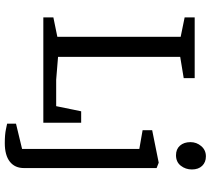

<svg xmlns="http://www.w3.org/2000/svg" viewBox="-60 -676 901 822"><g transform="rotate(90 391.0 -265.5)"><path d="M55 -43 138 -60V-588L55 -605V-648H315V-601L224 -586V-63L322 -55H435L457 -162H506V0H55ZM593 165Q557 165 533.5 160Q510 155 510 155V117L618 91V-411L538 -425V-466L677 -494L700 -485V83Q700 122 672.5 143.5Q645 165 593 165ZM645 -568Q619 -568 604 -585Q589 -602 589 -630Q589 -656 606 -676Q623 -696 650 -696Q675 -696 690.5 -680Q706 -664 706 -636Q706 -609 690 -588.5Q674 -568 645 -568Z"/></g></svg>

Font: Faustina VF Beta
Style: Regular
Weight: 400
Designer: Alfonso Garcia
Foundry: Omnibus-Type
Version: Version 1.006